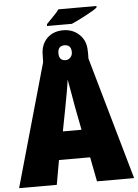

<svg xmlns="http://www.w3.org/2000/svg" viewBox="-62 -1009 760 1056"><g transform="rotate(-5 317.5 -480.5)"><path d="M231 -875H368Q392 -885 443 -911.5Q494 -938 511 -953V-961H301Q290 -945 275 -930.5Q260 -916 231 -885ZM317 -679Q280 -679 280 -720Q280 -761 317 -761Q354 -761 354 -720Q354 -702 342.5 -690.5Q331 -679 317 -679ZM267 -290 291 -415Q298 -452 306 -496.5Q314 -541 318 -572Q323 -542 332 -494Q341 -446 346 -414L370 -290ZM0 0H208L232 -135H404L430 0H635L442 -677Q443 -688 442.5 -698.5Q442 -709 442 -720Q442 -775 406 -809.5Q370 -844 317 -844Q261 -844 227 -809.5Q193 -775 193 -719Q193 -708 192.5 -698Q192 -688 192 -679Z"/></g></svg>

Font: Noto Sans Display SemiCondensed Black
Style: Regular
Weight: 900
Width: 4
Designer: Monotype Design Team
Foundry: Monotype Imaging Inc.
Version: Version 1.900